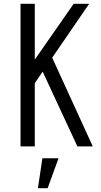

<svg xmlns="http://www.w3.org/2000/svg" viewBox="-20 -770 530 1010"><path d="M88 0V-750H163V-456.5L367.5 -750H449L254.5 -466.5L468 0H387L204.5 -393L163 -332.5V0ZM179.5 220 203 62.5H288L230.5 220Z"/></svg>

Font: Mohave
Style: Regular
Weight: 400
Designer: Gumpita Rahayu
Foundry: Tokotype
Version: Version 2.003; ttfautohint (v1.8.3)